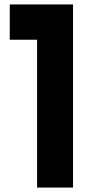

<svg xmlns="http://www.w3.org/2000/svg" viewBox="-20 -845 457 865"><path d="M147 0H309V-825H24V-666H147Z"/></svg>

Font: Spartan
Style: Bold
Weight: 700
Designer: Matt Bailey, Mirko Velimirovic
Foundry: Matt Bailey
Version: Version 1.003; ttfautohint (v1.8.3)